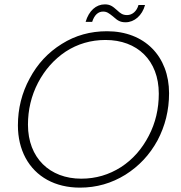

<svg xmlns="http://www.w3.org/2000/svg" viewBox="-20 -851 830 879"><path d="M97 -128C144 -41 233 8 346 8C422 8 491 -12 554 -51C616 -90 665 -142 701 -208C736 -274 754 -346 754 -424C754 -593 642 -708 470 -708C394 -708 325 -689 263 -650C200 -611 151 -558 116 -492C80 -426 62 -354 62 -277C62 -221 74 -171 97 -128ZM108 -280C108 -348 123 -412 154 -472C185 -531 227 -579 281 -615C335 -650 396 -668 463 -668C608 -668 707 -575 707 -422C707 -353 692 -288 661 -229C630 -169 588 -121 534 -86C479 -51 419 -33 352 -33C208 -33 108 -128 108 -280ZM372 -751H402C412 -782 429 -798 452 -798C469 -798 478 -791 497 -776C518 -757 530 -749 555 -749C595 -749 631 -780 644 -828H614C606 -799 585 -782 562 -782C542 -782 532 -789 515 -805C496 -822 484 -831 460 -831C420 -831 387 -802 372 -751Z"/></svg>

Font: Momo Neue ExtLt
Style: Italic
Weight: 200
Italic angle: -10°
Designer: Ninad Kale (Devanagari), Jonny Pinhorn (Latin)
Foundry: Indian Type Foundry
Version: 4.004